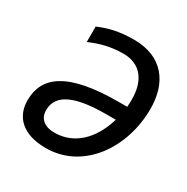

<svg xmlns="http://www.w3.org/2000/svg" viewBox="-167 -868 995 1022"><g transform="rotate(30 330.5 -357.5)"><path d="M249 10C479 10 628 -210 628 -449C628 -610 545 -725 368 -725C275 -725 213 -707 156 -683V-588C215 -614 279 -632 357 -632C466 -632 517 -554 517 -444C517 -425 517 -416 515 -397H463C147 -397 38 -307 38 -162C38 -64 103 10 249 10ZM248 -84C183 -84 150 -117 150 -166C150 -248 217 -307 437 -307H497C455 -166 365 -84 248 -84Z"/></g></svg>

Font: Noto Sans Medium
Style: Italic
Weight: 500
Italic angle: -12°
Designer: Monotype Design Team
Foundry: Monotype Imaging Inc.
Version: Version 2.013